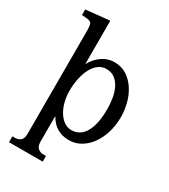

<svg xmlns="http://www.w3.org/2000/svg" viewBox="-207 -766 931 1055"><g transform="rotate(30 259.0 -239.0)"><path d="M173.8 -394.5H175.8Q196.3 -432.6 231.4 -457Q266.6 -481.4 307.6 -481.4Q354.5 -481.4 388.7 -458.5Q422.9 -435.5 445.3 -399.9Q467.8 -364.3 478.5 -321.3Q489.3 -278.3 489.3 -237.3Q489.3 -185.5 475.6 -139.6Q461.9 -93.8 437 -59.1Q412.1 -24.4 377.9 -4.4Q343.8 15.6 303.7 15.6Q217.8 15.6 175.8 -59.6H173.8V97.7Q173.8 129.9 188.5 141.6Q203.1 153.3 220.7 153.3H239.3V189.5H25.4V152.3H43Q61.5 152.3 76.2 141.1Q90.8 129.9 90.8 97.7V-553.7Q90.8 -582 86.4 -596.7Q82 -611.3 57.6 -613.3L23.4 -616.2V-651.4L173.8 -667ZM171.9 -220.7Q171.9 -184.6 180.7 -151.4Q189.5 -118.2 205.1 -93.3Q220.7 -68.4 241.7 -53.7Q262.7 -39.1 288.1 -39.1Q342.8 -39.1 372.6 -90.3Q402.3 -141.6 402.3 -237.3Q402.3 -270.5 397 -304.2Q391.6 -337.9 378.4 -365.2Q365.2 -392.6 343.3 -409.7Q321.3 -426.8 287.1 -426.8Q261.7 -426.8 240.2 -411.1Q218.8 -395.5 203.6 -367.7Q188.5 -339.8 180.2 -302.2Q171.9 -264.6 171.9 -220.7Z"/></g></svg>

Font: Uchen
Style: Regular
Weight: 400
Designer: Christopher J. Fynn
Foundry: Christopher J. Fynn for DDC
Version: Version 1.000 preliminary